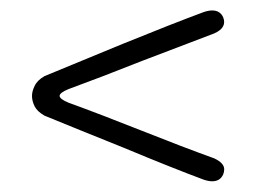

<svg xmlns="http://www.w3.org/2000/svg" viewBox="-20 -420 479 360"><path d="M63.5 -277.3Q123 -301.8 212.9 -338.9Q301.8 -375 362.3 -397.5Q371.1 -400.4 377.9 -400.4Q392.6 -400.4 398.4 -387.7Q406.2 -368.2 381.8 -357.4Q322.3 -335 246.1 -305.7Q169.9 -275.4 108.4 -252.9Q91.8 -246.1 91.8 -240.2Q91.8 -234.4 108.4 -227.5Q169.9 -205.1 246.1 -174.8Q322.3 -144.5 381.8 -123Q400.4 -114.3 400.4 -102.5Q400.4 -97.7 398.4 -92.8Q392.6 -80.1 377.9 -80.1Q371.1 -80.1 362.3 -83Q301.8 -105.5 212.9 -142.6Q123 -178.7 63.5 -203.1Q49.8 -210.9 44.9 -220.7Q40 -230.5 40 -240.2Q40 -249 44.9 -258.8Q49.8 -269.5 63.5 -277.3Z"/></svg>

Font: Demofont
Style: Regular
Weight: 400
Version: Version 1.0